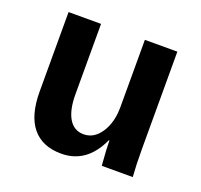

<svg xmlns="http://www.w3.org/2000/svg" viewBox="-100 -640 799 762"><g transform="rotate(20 300.0 -259.0)"><path d="M203.1 -528.3V-231.9Q203.1 -164.6 224.9 -128.7Q246.6 -92.8 287.1 -92.8Q331.1 -92.8 359.6 -136Q388.2 -179.2 388.2 -245.1V-528.3H525.4V-118.2Q525.4 -50.8 529.3 0H398.4Q392.6 -70.3 392.6 -105H390.1Q337.9 9.8 230 9.8Q149.9 9.8 107.9 -41.3Q65.9 -92.3 65.9 -192.9V-528.3Z"/></g></svg>

Font: Liberation Mono
Style: Bold
Weight: 700
Monospace: yes
Designer: Steve Matteson
Foundry: Ascender Corporation
Version: Version 2.1.5